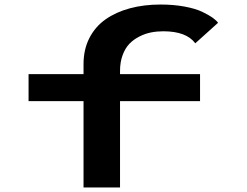

<svg xmlns="http://www.w3.org/2000/svg" viewBox="-20 -827 1090 847"><path d="M106 -500H348.5V-544Q348.5 -608.5 374.2 -659Q400 -709.5 446 -741.8Q492 -774 553.5 -790.5Q615 -807 688.5 -807Q746 -807 794.2 -798Q842.5 -789 871.8 -775Q901 -761 917.8 -749Q934.5 -737 942 -726.5L841.5 -636Q802 -689 700.5 -689Q672.5 -689 646.8 -684Q621 -679 595.5 -666.2Q570 -653.5 551.2 -634.2Q532.5 -615 521 -584Q509.5 -553 509.5 -514V-500H862.5V-381H509.5V0H348.5V-381H106Z"/></svg>

Font: League Mono Extended SemiBold
Style: Regular
Weight: 600
Width: 9
Designer: Tyler Finck
Foundry: The League of Moveable Type / Tyler Finck
Version: Version 2.210